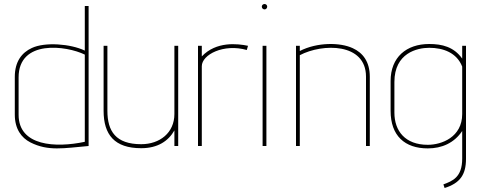

<svg xmlns="http://www.w3.org/2000/svg" viewBox="-20 -730 2384 960"><path d="M404 -21C259 10 73 1 73 -156V-343C73 -534 312 -502 404 -457ZM404 -477C333 -511 205 -521 139 -490C89 -467 54 -422 54 -346V-157C54 -85 87 -41 132 -18C221 27 298 11 423 0V-700H404Z M871 0V-501H852V-160C852 -66 779 -9 686 -9C559 -9 517 -74 517 -176V-501H498V-176C498 -56 553 11 686 11C769 11 822 -25 852 -78V0Z M989 0V-399C989 -457 1099 -513 1214 -480L1220 -501C1167 -512 1061 -524 989 -448V-501H970V0Z M1303 -683C1310 -683 1316 -689 1316 -697C1316 -704 1310 -710 1303 -710C1295 -710 1289 -704 1289 -697C1289 -689 1295 -683 1303 -683ZM1312 0V-501H1293V0Z M1829 0V-346C1829 -422 1794 -466 1744 -489C1680 -519 1565 -519 1479 -475V-501H1460V0H1479V-454C1593 -514 1810 -516 1810 -347V0Z M2291 -160C2291 -44 2188 -6 2119 -6C2006 -6 1952 -75 1952 -167V-320C1952 -465 2066 -491 2126 -491C2197 -491 2264 -466 2291 -397ZM2203 210C2279 186 2310 145 2310 64V-501H2291V-437C2249 -496 2190 -510 2126 -510C2012 -510 1933 -444 1933 -325V-176C1933 -51 2004 12 2119 12C2189 12 2251 -15 2291 -75V63C2291 157 2242 175 2197 192Z"/></svg>

Font: Advent Pro
Style: Thin
Weight: 100
Designer: Andreas Kalpakidis
Foundry: Andreas Kalpakidis
Version: Version 2.002 2007